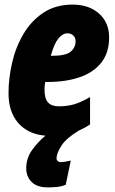

<svg xmlns="http://www.w3.org/2000/svg" viewBox="-20 -582 501 836"><path d="M189 233.9Q141.1 233.9 117.7 210.4Q94.2 187 94.2 150.9Q94.2 107.4 118.9 72.3Q143.6 37.1 177.7 8.8Q102.5 2.4 59.8 -46.1Q17.1 -94.7 17.1 -175.8Q17.1 -240.7 32.7 -308.6Q48.3 -376.5 82 -433.8Q115.7 -491.2 168.9 -526.6Q222.2 -562 296.9 -562Q366.7 -562 410.9 -523.2Q455.1 -484.4 455.1 -418.9Q455.1 -352.1 420.9 -309.1Q386.7 -266.1 326.4 -245.6Q266.1 -225.1 187 -225.1H176.8Q173.8 -208.5 173.8 -192.9Q173.8 -151.9 189.5 -135.5Q205.1 -119.1 235.8 -119.1Q272 -119.1 301.3 -127.4Q330.6 -135.7 372.1 -159.2V-40Q348.1 -24.4 323.7 -13.7Q268.6 19.5 248 51.5Q227.5 83.5 226.1 106Q226.1 115.2 231.7 119.6Q237.3 124 244.1 124Q251.5 124 263.4 122.1Q275.4 120.1 288.1 117.2L266.1 223.1Q245.6 230.5 226.6 232.2Q207.5 233.9 189 233.9ZM201.2 -338.9H203.1Q267.1 -338.9 288.1 -357.2Q309.1 -375.5 309.1 -402.8Q309.1 -418 299.1 -427.5Q289.1 -437 273.9 -437Q252.9 -437 234.1 -414.1Q215.3 -391.1 201.2 -338.9Z"/></svg>

Font: Open Sans Condensed ExtraBold
Style: Italic
Weight: 800
Width: 3
Italic angle: -12°
Designer: Monotype Design Team
Foundry: Monotype Imaging Inc.
Version: Version 3.003; ttfautohint (v1.8.4)